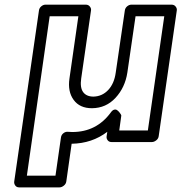

<svg xmlns="http://www.w3.org/2000/svg" viewBox="-20 -584 778 823"><path d="M41 193.8 147 -539.1Q148.4 -549.8 157 -556.9Q165.5 -564 174.8 -564H348.1Q358.9 -564 365.2 -555.9Q371.6 -547.9 370.1 -539.1L328.1 -248Q322.3 -208.5 336.4 -189.2Q350.6 -169.9 380.9 -169.9Q418 -170.9 443.8 -198.2Q469.7 -225.6 476.1 -272.9L515.1 -539.1Q516.6 -549.8 525.1 -556.9Q533.7 -564 543 -564H715.8Q726.6 -564 732.9 -555.9Q739.3 -547.9 737.8 -539.1L660.2 0Q658.7 10.7 649.4 17.8Q640.1 24.9 630.9 24.9H458Q447.3 24.9 441.4 17.1Q435.5 9.3 437 0L439.9 -19Q374.5 30.8 287.1 32.2L264.2 193.8Q262.7 204.6 253.4 211.9Q244.1 219.2 234.9 219.2H62Q51.3 219.2 45.4 211.2Q39.6 203.1 41 193.8ZM95.2 168.9H217.8L241.2 5.9Q242.7 -5.9 251.7 -12.9Q260.7 -20 271 -19L290 -18.1Q393.6 -18.1 455.1 -102.1Q461.9 -111.8 469.2 -113.8Q476.6 -115.7 481.7 -112.1Q486.8 -108.4 491.2 -103.3Q495.6 -98.1 498 -93.8L500 -88.9L491.2 -24.9H613.8L684.1 -514.2H561L525.9 -272.9Q516.1 -209 475.3 -164.8Q434.6 -120.6 374 -120.1Q321.8 -120.1 295.7 -155.8Q269.5 -191.4 277.8 -248L315.9 -514.2H192.9Z"/></svg>

Font: Trueno Bold Outline
Style: Italic
Weight: 700
Width: 6
Designer: Julieta Ulanovsky
Foundry: Julieta Ulanovsky
Version: Version 3.001b | FøM Fix